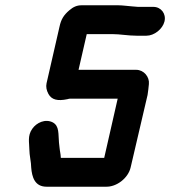

<svg xmlns="http://www.w3.org/2000/svg" viewBox="-20 -687 643 726"><path d="M560 -661H502L478 -663C463 -664 443 -667 428 -667H288C271 -667 257 -661 242 -648C221 -630 211 -614 205 -586L156 -372C153 -359 156 -345 163 -332C175 -310 197 -304 235 -312C239 -313 242 -314 245 -314H425L374 -90H210C209 -109 207 -110 205 -130L203 -148C200 -180 205 -210 180 -224C151 -239 118 -223 102 -200C83 -173 91 -147 91 -122C91 -100 98 -74 98 -53C101 -18 111 19 156 19H379C421 21 465 -14 474 -54L538 -328C540 -338 542 -360 543 -369C546 -396 524 -423 495 -423H277L308 -558H405C434 -558 464 -552 496 -552H534C563 -552 595 -577 602 -606C609 -635 589 -661 560 -661Z"/></svg>

Font: Electronic
Style: ExHvIt
Weight: 900
Version: Version 1.011